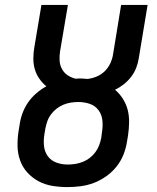

<svg xmlns="http://www.w3.org/2000/svg" viewBox="-20 -755 640 783"><path d="M255 8Q224 8 193.5 3Q163 -2 137 -16Q111 -30 91.5 -51.5Q72 -73 62 -101Q52 -129 51.5 -160Q51 -191 56 -222L60 -246Q63 -269 71.5 -292.5Q80 -316 94 -336.5Q108 -357 127.5 -374Q147 -391 169 -403Q153 -416 140.5 -434Q128 -452 122 -472.5Q116 -493 116 -516Q116 -539 120 -562L149 -735H257L225 -546Q222 -528 223 -509Q224 -490 232.5 -474Q241 -458 256 -448Q271 -438 289 -434Q293 -434 296.5 -434.5Q300 -435 304 -435Q312 -435 320 -434.5Q328 -434 336 -433Q355 -435 373.5 -442.5Q392 -450 406.5 -464Q421 -478 429.5 -496Q438 -514 441 -533L474 -735H582L546 -518Q543 -498 535.5 -478.5Q528 -459 515 -442Q502 -425 485 -411.5Q468 -398 449 -389Q468 -373 481.5 -351.5Q495 -330 501 -306Q507 -282 506.5 -255Q506 -228 502 -202L498 -178Q494 -151 483.5 -124.5Q473 -98 455 -75.5Q437 -53 413 -36Q389 -19 362.5 -9Q336 1 308.5 4.5Q281 8 255 8ZM256 -84Q272 -84 287.5 -86.5Q303 -89 318 -95Q333 -101 346 -111Q359 -121 369 -134.5Q379 -148 384.5 -163Q390 -178 393 -193L396 -217Q400 -241 397.5 -264.5Q395 -288 381.5 -306Q368 -324 346 -331.5Q324 -339 299 -339Q284 -339 268.5 -336.5Q253 -334 238.5 -328Q224 -322 211 -312Q198 -302 188 -288.5Q178 -275 173 -260.5Q168 -246 165 -231L161 -207Q157 -183 159.5 -159.5Q162 -136 175 -118Q188 -100 210 -92Q232 -84 256 -84Z"/></svg>

Font: Iosevka Curly SmBdEx
Style: Italic
Weight: 600
Width: 7
Italic angle: -9°
Monospace: yes
Designer: Belleve Invis
Foundry: Belleve Invis
Version: Version 11.1.0; ttfautohint (v1.8.3)